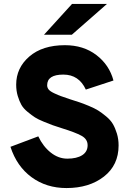

<svg xmlns="http://www.w3.org/2000/svg" viewBox="-20 -941 663 973"><path d="M203 -765 345 -921H522L344 -765ZM317 12Q215 12 140 -43Q65 -98 33 -197L174 -250Q198 -199 237 -168Q276 -137 321 -137Q369 -137 396.5 -154.5Q424 -172 424 -205Q424 -236 393 -253Q362 -270 294 -291Q262 -301 247 -306.5Q232 -312 202.5 -324Q173 -336 157.5 -346Q142 -356 120.5 -373.5Q99 -391 88.5 -409.5Q78 -428 70 -454.5Q62 -481 62 -512Q62 -597 128.5 -654.5Q195 -712 309 -712Q403 -712 468.5 -662Q534 -612 555 -533L415 -487Q380 -563 301 -563Q219 -563 219 -509Q219 -497 226.5 -487.5Q234 -478 255.5 -468Q277 -458 288.5 -454Q300 -450 335 -438Q366 -428 383 -422.5Q400 -417 430 -404.5Q460 -392 477.5 -381Q495 -370 517.5 -351.5Q540 -333 552 -312.5Q564 -292 572.5 -264Q581 -236 581 -204Q581 -104 506.5 -46Q432 12 317 12Z"/></svg>

Font: Overpass Heavy
Style: Regular
Weight: 900
Designer: Delve Withrington, Thomas Jockin
Foundry: Delve Fonts
Version: Version 3.000;DELV;Overpass